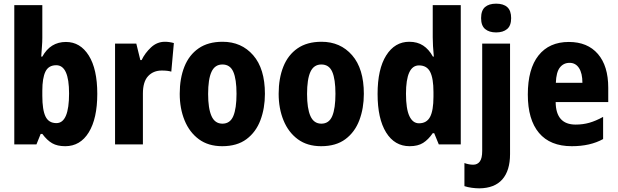

<svg xmlns="http://www.w3.org/2000/svg" viewBox="-20 -788 3374 1048"><path d="M211 -581Q211 -560 209 -534.5Q207 -509 205 -479H211Q255 -559 340 -559Q418 -559 464.5 -485Q511 -411 511 -276Q511 -141 464.5 -65.5Q418 10 336 10Q293 10 265 -6Q237 -22 211 -57H202L179 0H58V-760H211ZM287 -432Q245 -432 228 -397Q211 -362 211 -293V-265Q211 -188 228.5 -152Q246 -116 288 -116Q357 -116 357 -278Q357 -432 287 -432Z M880 -560Q904 -560 929 -553L915 -397Q905 -400 892.5 -401.5Q880 -403 863 -403Q817 -403 788.5 -372.5Q760 -342 760 -277V0H608V-550H724L746 -460H753Q771 -498 804 -529Q837 -560 880 -560Z M1426 -276Q1426 -197 1401.5 -132Q1377 -67 1325.5 -28.5Q1274 10 1193 10Q1117 10 1065.5 -28Q1014 -66 987.5 -131Q961 -196 961 -276Q961 -360 986.5 -424Q1012 -488 1064 -524Q1116 -560 1195 -560Q1298 -560 1362 -486.5Q1426 -413 1426 -276ZM1116 -275Q1116 -196 1134.5 -154.5Q1153 -113 1194 -113Q1236 -113 1253.5 -154.5Q1271 -196 1271 -276Q1271 -356 1253.5 -396Q1236 -436 1194 -436Q1153 -436 1134.5 -396Q1116 -356 1116 -275Z M1966 -276Q1966 -197 1941.5 -132Q1917 -67 1865.5 -28.5Q1814 10 1733 10Q1657 10 1605.5 -28Q1554 -66 1527.5 -131Q1501 -196 1501 -276Q1501 -360 1526.5 -424Q1552 -488 1604 -524Q1656 -560 1735 -560Q1838 -560 1902 -486.5Q1966 -413 1966 -276ZM1656 -275Q1656 -196 1674.5 -154.5Q1693 -113 1734 -113Q1776 -113 1793.5 -154.5Q1811 -196 1811 -276Q1811 -356 1793.5 -396Q1776 -436 1734 -436Q1693 -436 1674.5 -396Q1656 -356 1656 -275Z M2216 10Q2134 10 2087.5 -65Q2041 -140 2041 -275Q2041 -411 2088 -485.5Q2135 -560 2214 -560Q2258 -560 2289.5 -539.5Q2321 -519 2343 -479H2348Q2345 -509 2343.5 -536.5Q2342 -564 2342 -584V-760H2495V0H2375L2350 -61H2342Q2318 -26 2289.5 -8Q2261 10 2216 10ZM2267 -115Q2309 -115 2327.5 -150Q2346 -185 2346 -260V-286Q2346 -360 2328 -395.5Q2310 -431 2267 -431Q2196 -431 2196 -276Q2196 -194 2214.5 -154.5Q2233 -115 2267 -115Z M2606 -689Q2606 -731 2627.5 -749.5Q2649 -768 2688 -768Q2728 -768 2749 -749Q2770 -730 2770 -689Q2770 -648 2748 -629.5Q2726 -611 2688 -611Q2650 -611 2628 -629.5Q2606 -648 2606 -689ZM2597 240Q2577 240 2555 237Q2533 234 2515 228V102Q2540 111 2563 111Q2586 111 2599 93.5Q2612 76 2612 36V-550H2764V53Q2764 143 2722 191Q2680 239 2597 240Z M3085 -559Q3187 -559 3243.5 -493.5Q3300 -428 3300 -309V-231H3013Q3014 -108 3122 -108Q3162 -108 3197 -118Q3232 -128 3272 -150V-29Q3202 10 3101 10Q2983 10 2922 -62.5Q2861 -135 2861 -272Q2861 -412 2919.5 -485.5Q2978 -559 3085 -559ZM3089 -445Q3056 -445 3036 -419.5Q3016 -394 3014 -336H3159Q3159 -388 3140.5 -416.5Q3122 -445 3089 -445Z"/></svg>

Font: Noto Sans Lao UI Cond ExtBd
Style: Regular
Weight: 800
Width: 3
Designer: Monotype Design Team
Foundry: Monotype Imaging Inc.
Version: Version 2.000; ttfautohint (v1.8.4.7-5d5b)